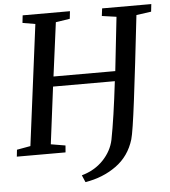

<svg xmlns="http://www.w3.org/2000/svg" viewBox="-60 -797 902 1017"><g transform="rotate(-5 391.0 -288.5)"><path d="M337 128.5Q406.5 109 451.8 61.5Q497 14 509.5 -45Q531.5 -157.5 554.5 -353H226L187.5 -49.5L264.5 -36.5L261.5 0H2.5L6.5 -36.5L79 -49.5L161.5 -691.5L94 -703L98.5 -743H350L345.5 -703L270.5 -691.5L233 -406H561.5Q571.5 -494 576 -538Q577.5 -553 593 -692L516 -703L521 -743H782.5L778 -703L699 -692Q667.5 -412 646.5 -244Q625.5 -76 614.5 -38.5Q588 49.5 517.2 100.2Q446.5 151 353 166Z"/></g></svg>

Font: Merriweather Text
Style: Italic
Weight: 400
Italic angle: -7.8°
Designer: Eben Sorkin
Foundry: Eben Sorkin
Version: Version 2.100